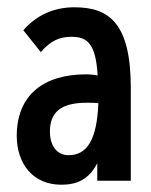

<svg xmlns="http://www.w3.org/2000/svg" viewBox="-20 -496 415 527"><path d="M148 11C190 11 223 -2 247 -48V0H339V-255C339 -433 279 -476 184 -476C127 -476 80 -454 44 -413L92 -353C119 -384 143 -395 176 -395C220 -395 243 -376 248 -289C237 -291 226 -292 217 -292C97 -292 26 -233 26 -123C26 -46 71 11 148 11ZM117 -135C117 -187 146 -214 218 -214C227 -214 238 -214 250 -213C246 -112 219 -70 168 -70C138 -70 117 -94 117 -135Z"/></svg>

Font: Inconsolata Condensed
Style: Bold
Weight: 700
Width: 3
Monospace: yes
Designer: Raph Levien, Cyreal, Brenton Simpson
Foundry: Raph Levien, Cyreal, Google
Version: Version 3.100